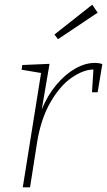

<svg xmlns="http://www.w3.org/2000/svg" viewBox="-20 -798 456 818"><path d="M416 -525 396 -405H372L378 -502Q334 -501 284.5 -466.5Q235 -432 194.5 -361.5Q154 -291 138 -191L108 0H77L155 -487L72 -501L75 -521L191 -526L158 -332Q182 -391 219.5 -436Q257 -481 300 -505.5Q343 -530 384 -530Q402 -530 416 -525ZM396 -744 227 -631 212 -651 373 -778Z"/></svg>

Font: Bitter Pro ExtraLight
Style: Italic
Weight: 275
Italic angle: -9°
Designer: Sol Matas, and Bitter project Authors
Foundry: Sol Matas
Version: Version 1.010